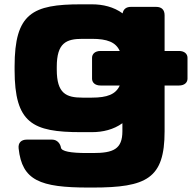

<svg xmlns="http://www.w3.org/2000/svg" viewBox="-20 -594 879 880"><path d="M218.8 45.9H103C77.1 45.9 62.5 60.5 65.4 86.4C81.1 232.9 163.1 265.6 386.2 265.6H403.8C652.3 265.6 734.4 224.6 734.4 7.8V-202.1H800.3C825.7 -202.1 839.4 -215.8 839.4 -233.4V-329.1C839.4 -346.7 825.7 -360.4 800.3 -360.4H734.4V-523.9C734.4 -549.3 720.7 -562.5 695.3 -562.5H580.1C558.6 -562.5 545.4 -552.2 542 -532.7C501 -562.5 451.7 -574.2 400.9 -574.2H351.1C128.9 -574.2 46.9 -533.2 46.9 -289.1V-273.4C46.9 -29.3 128.9 11.7 351.1 11.7H400.9C451.2 11.7 500.5 0 541 -29.3V7.3C541 89.4 499.5 107.4 406.7 107.4H378.4C303.2 107.4 261.7 99.6 259.3 82.5C256.8 65.9 243.2 45.9 218.8 45.9ZM401.9 -329.1V-233.4C401.9 -215.8 415.5 -202.1 440.9 -202.1H528.8C510.7 -161.6 471.2 -146.5 400.9 -146.5H357.9C283.2 -146.5 240.2 -165.5 240.2 -274.9V-287.6C240.2 -397 283.2 -416 357.9 -416H400.9C471.2 -416 510.7 -400.9 528.8 -360.4H440.9C415.5 -360.4 401.9 -346.7 401.9 -329.1Z"/></svg>

Font: Gyrotrope Black
Style: Regular
Weight: 900
Designer: David Moles
Version: Version 1.003;Glyphs 3.3.1 (3343)